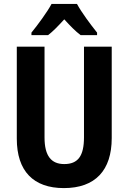

<svg xmlns="http://www.w3.org/2000/svg" viewBox="-20 -953 658 983"><path d="M374 -933H244C223 -893 173 -825 141 -786V-773H226C251 -792 278 -820 309 -854C339 -821 366 -793 393 -773H477V-786C441 -831 398 -889 374 -933ZM552 -246V-714H410V-250C410 -154 379 -113 309 -113C243 -113 208 -154 208 -249V-714H66V-243C66 -77 151 10 307 10C468 10 552 -81 552 -246Z"/></svg>

Font: Noto Sans Georgian Condensed Bold
Style: Regular
Weight: 700
Width: 3
Designer: Monotype Design Team, Akaki Razmadze
Foundry: Google LLC
Version: Version 2.005